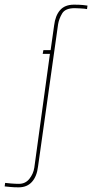

<svg xmlns="http://www.w3.org/2000/svg" viewBox="-119 -656 395 823"><path d="M-39 147Q-59 147 -74 145.5Q-89 144 -99 143L-97 128Q-89 129 -71 130.5Q-53 132 -38 132Q-10 132 7 110.5Q24 89 28 63L95 -425H64L67 -441H98L113 -547Q118 -589 138.5 -612.5Q159 -636 198 -636Q221 -636 236.5 -634.5Q252 -633 256 -632L254 -617Q245 -619 225.5 -620Q206 -621 201 -621Q161 -621 147.5 -598.5Q134 -576 130 -552L44 58Q39 100 18 123.5Q-3 147 -39 147Z"/></svg>

Font: Alumni Sans Pinstripe
Style: Italic
Weight: 400
Italic angle: -8°
Designer: Robert E. Leuschke
Foundry: Robert E. Leuschke
Version: Version 1.010; ttfautohint (v1.8.4.7-5d5b)